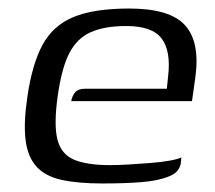

<svg xmlns="http://www.w3.org/2000/svg" viewBox="-20 -424 505 450"><path d="M220 6Q162 6 124 -2.5Q86 -11 65.5 -33.5Q45 -56 40 -95.5Q35 -135 44 -196Q55 -273 79.5 -318.5Q104 -364 152 -384Q200 -404 283 -404Q378 -404 413.5 -365Q449 -326 438 -244L430 -187H147Q149 -199 156 -207.5Q163 -216 179 -216H371L374 -245Q381 -304 359 -333.5Q337 -363 276 -363Q225 -363 192.5 -348.5Q160 -334 142 -298.5Q124 -263 115 -197Q106 -132 114.5 -97.5Q123 -63 153 -50Q183 -37 238 -37Q257 -37 282 -38.5Q307 -40 332.5 -42Q358 -44 377.5 -47.5Q397 -51 405 -55L404 -43Q403 -33 396 -24Q389 -15 372 -9Q348 0 310 3Q272 6 220 6Z"/></svg>

Font: Genos
Style: Italic
Weight: 400
Italic angle: -8°
Version: Version 1.010